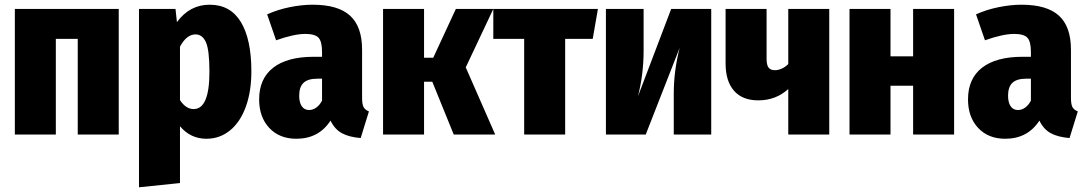

<svg xmlns="http://www.w3.org/2000/svg" viewBox="-20 -571 4612 815"><path d="M310 0V-406H217V0H43V-533H484V0Z M1047 -268Q1047 -183 1023.5 -118Q1000 -53 956.5 -17.5Q913 18 856 18Q789 18 744 -35V206L570 224V-533H725L731 -477Q785 -551 870 -551Q958 -551 1002.5 -477.5Q1047 -404 1047 -268ZM869 -266Q869 -359 854 -392Q839 -425 810 -425Q772 -425 744 -373V-146Q769 -108 802 -108Q869 -108 869 -266Z M1546 -98 1511 15Q1462 11 1431.5 -5.5Q1401 -22 1383 -59Q1333 18 1238 18Q1166 18 1123 -28Q1080 -74 1080 -149Q1080 -237 1139.5 -283.5Q1199 -330 1312 -330H1347V-350Q1347 -395 1332 -411Q1317 -427 1276 -427Q1228 -427 1152 -400L1114 -510Q1158 -530 1209.5 -540.5Q1261 -551 1307 -551Q1415 -551 1466 -504.5Q1517 -458 1517 -360V-156Q1517 -129 1523 -117Q1529 -105 1546 -98ZM1347 -144V-237H1327Q1287 -237 1268.5 -219.5Q1250 -202 1250 -165Q1250 -136 1261 -120Q1272 -104 1292 -104Q1309 -104 1323.5 -115Q1338 -126 1347 -144Z M2074 -533 1957 -285 2082 0H1906L1815 -224H1780V0H1606V-533H1780V-326H1819L1915 -533Z M2518 -533 2496 -406H2379V0H2205V-406H2074V-533Z M2999 0H2840V-174Q2840 -270 2865 -368L2721 0H2552V-533H2712V-356Q2712 -256 2688 -162L2829 -533H2999Z M3500 -533V0H3326V-193Q3273 -145 3199 -145Q3131 -145 3095.5 -186Q3060 -227 3060 -301V-533H3234V-321Q3234 -295 3242.5 -284Q3251 -273 3269 -273Q3284 -273 3299 -280Q3314 -287 3326 -299V-533Z M3856 0V-207H3760V0H3586V-533H3760V-332H3856V-533H4030V0Z M4555 -98 4520 15Q4471 11 4440.5 -5.5Q4410 -22 4392 -59Q4342 18 4247 18Q4175 18 4132 -28Q4089 -74 4089 -149Q4089 -237 4148.5 -283.5Q4208 -330 4321 -330H4356V-350Q4356 -395 4341 -411Q4326 -427 4285 -427Q4237 -427 4161 -400L4123 -510Q4167 -530 4218.5 -540.5Q4270 -551 4316 -551Q4424 -551 4475 -504.5Q4526 -458 4526 -360V-156Q4526 -129 4532 -117Q4538 -105 4555 -98ZM4356 -144V-237H4336Q4296 -237 4277.5 -219.5Q4259 -202 4259 -165Q4259 -136 4270 -120Q4281 -104 4301 -104Q4318 -104 4332.5 -115Q4347 -126 4356 -144Z"/></svg>

Font: Fira Sans Condensed ExtraBold
Style: Regular
Weight: 800
Width: 3
Designer: Carrois Corporate & Edenspiekermann AG
Foundry: Carrois Corporate GbR & Edenspiekermann AG
Version: Version 4.203